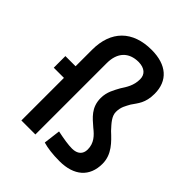

<svg xmlns="http://www.w3.org/2000/svg" viewBox="-208 -867 1003 1003"><g transform="rotate(45 293.0 -366.0)"><path d="M399.4 9.8C506.8 9.8 568.4 -44.4 568.4 -139.6C568.4 -209 520.5 -253.4 478.5 -292.5C450.7 -322.8 425.8 -349.1 425.8 -380.9C425.8 -418 440.9 -438.5 453.1 -461.9C475.6 -495.6 502.4 -522 502.4 -590.8C502.4 -687 439.5 -742.2 329.1 -742.2C189 -742.2 108.4 -662.1 108.4 -522.5V-400.4H33.2V-314.5H108.4V0H211.9V-527.3C211.9 -605 253.4 -649.4 326.2 -649.4C370.1 -648.4 395 -627 395 -590.8C395 -543.5 373.5 -512.7 355 -483.9C338.9 -453.6 318.4 -421.4 318.4 -376C318.4 -305.7 361.8 -272.9 400.9 -238.8C433.1 -213.4 460.9 -185.1 460.9 -137.7C460.9 -103 438.5 -83 399.4 -83C371.1 -83 335.4 -88.9 288.1 -98.6L276.4 -4.9C308.1 4.4 347.7 9.8 399.4 9.8Z"/></g></svg>

Font: CaskaydiaCove Nerd Font
Style: Regular
Weight: 400
Designer: Aaron Bell
Foundry: Saja Typeworks
Version: Version 2111.1;Nerd Fonts 2.3.3